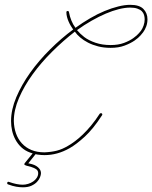

<svg xmlns="http://www.w3.org/2000/svg" viewBox="-20 -635 643 811"><path d="M106.1 9.1Q85.3 1.3 70.3 -12.7Q55.3 -26.7 45.6 -44.6Q35.8 -62.5 31.2 -82.7Q26.7 -102.9 26.7 -123.7Q26.7 -171.9 48.8 -224.3Q71 -276.7 107.4 -327.8Q143.9 -378.9 191.4 -426.1Q238.9 -473.3 289.1 -510.4Q284.5 -516.9 279.3 -525.4Q274.1 -533.9 269.9 -543.6Q265.6 -553.4 263 -563.5Q260.4 -573.6 260.4 -583.3Q260.4 -588.5 266.3 -588.5Q269.5 -588.5 270.2 -586.6Q270.8 -584.6 271.5 -582.7Q274.7 -565.1 281.6 -548.2Q288.4 -531.2 298.8 -517.6Q329.4 -539.7 360.7 -557.9Q391.9 -576.2 421.9 -588.5Q451.8 -600.9 479.5 -607.7Q507.2 -614.6 529.9 -614.6Q569 -614.6 585.9 -597Q602.9 -579.4 602.9 -553.4Q602.9 -537.8 597.7 -523.4Q592.4 -509.1 584.6 -498.7Q582.7 -496.1 573.9 -485.7Q565.1 -475.3 548.2 -463.5Q531.2 -451.8 506.2 -442.4Q481.1 -432.9 447.3 -432.9Q418.6 -432.9 394.5 -439.1Q370.4 -445.3 351.6 -455.1Q332.7 -464.8 318.7 -476.9Q304.7 -488.9 296.2 -501.3Q246.7 -462.9 200.2 -416.7Q153.6 -370.4 117.8 -321Q82 -271.5 60.2 -221Q38.4 -170.6 38.4 -123.7Q39.1 -95.7 47.5 -71.6Q56 -47.5 72.3 -29.6Q88.5 -11.7 112.3 -1.6Q136.1 8.5 168 8.5Q197.3 7.2 220.4 1.3Q243.5 -4.6 268.2 -19.5Q281.9 -27.3 297.5 -39.1Q313.2 -50.8 330.1 -67.1Q347 -83.3 364.9 -104.8Q382.8 -126.3 401 -154.3Q403 -156.9 406.2 -156.9Q412.1 -156.9 412.1 -151Q412.1 -149.1 410.8 -147.8Q373.7 -90.5 338.2 -57.9Q302.7 -25.4 274.1 -9.1Q247.4 5.9 221.4 13Q195.3 20.2 168 20.2Q154.3 20.2 138.3 17.9Q122.4 15.6 106.1 9.1ZM335.9 -478.5Q354.8 -464.2 383.5 -454.4Q412.1 -444.7 447.3 -444.7Q479.8 -444.7 503.9 -453.8Q528 -462.9 543.6 -474.3Q559.2 -485.7 567.1 -495.1Q574.9 -504.6 575.5 -505.2Q582 -514.3 586.6 -527.3Q591.1 -540.4 591.1 -553.4Q591.1 -562.5 588.5 -571.6Q585.9 -580.7 579.1 -587.6Q572.3 -594.4 560.2 -598.6Q548.2 -602.9 529.9 -602.9Q508.5 -602.9 482.1 -596.4Q455.7 -589.8 426.8 -577.5Q397.8 -565.1 366.9 -547.5Q335.9 -529.9 305.3 -507.8Q311.8 -500 319.3 -492.8Q326.8 -485.7 335.9 -478.5ZM14.3 143.9Q10.4 143.2 10.4 139.3Q10.4 132.8 15.6 132.8Q16.9 132.8 17.3 133.1Q17.6 133.5 18.2 133.5Q51.4 145.2 76.2 145.2Q87.2 145.2 99 141.6Q110.7 138 120.1 131.5Q129.6 125 135.4 115.9Q141.3 106.8 141.3 96.4Q141.3 85.3 132.2 79.4Q123 73.6 112 70.3Q100.9 67.1 91.8 64.8Q82.7 62.5 82.7 58.6Q82.7 57.3 84 54.7L121.1 9.1Q123 7.2 125.7 7.2Q127.6 7.2 129.6 8.8Q131.5 10.4 131.5 12.4Q131.5 13.7 130.2 16.3L99.6 54.7Q106.1 56 115.6 58.6Q125 61.2 133.1 66.1Q141.3 71 147.1 78.8Q153 86.6 153 97Q153 103.5 149.1 113.6Q145.2 123.7 136.4 133.1Q127.6 142.6 113 149.4Q98.3 156.2 76.8 156.2Q63.8 156.2 48.5 153.6Q33.2 151 14.3 143.9Z"/></svg>

Font: League Script
Style: League Script
Weight: 400
Foundry: Haley Fiege
Version: Version 1.001